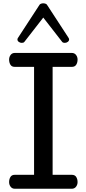

<svg xmlns="http://www.w3.org/2000/svg" viewBox="-20 -1163 532 1183"><path d="M36.1 0ZM36.1 -41Q36.1 -59.1 44.2 -72.5Q52.2 -85.9 70.8 -85.9H189.9V-751H70.8Q52.2 -751 44.2 -764.4Q36.1 -777.8 36.1 -795.9Q36.1 -812 45.4 -824.5Q54.7 -836.9 71.8 -836.9H421.9Q439 -836.9 448.5 -824.5Q458 -812 458 -795.9Q458 -777.8 449.7 -764.4Q441.4 -751 422.9 -751H304.2V-85.9H422.9Q441.4 -85.9 449.7 -72.5Q458 -59.1 458 -41Q458 -24.9 448.5 -12.5Q439 0 421.9 0H71.8Q54.7 0 45.4 -12.5Q36.1 -24.9 36.1 -41ZM246.6 -1142.6Q253.4 -1142.6 259.8 -1140.4Q266.1 -1138.2 269 -1134.3L400.9 -932.1Q403.3 -929.2 404.5 -926Q405.8 -922.9 405.8 -919.9Q405.8 -911.1 397.5 -905Q389.2 -898.9 379.4 -898.9Q375 -898.9 370.4 -900.1Q365.7 -901.4 362.8 -905.3L246.6 -1054.7L130.4 -905.3Q127.4 -901.4 122.8 -900.1Q118.2 -898.9 113.8 -898.9Q104 -898.9 95.7 -905Q87.4 -911.1 87.4 -919.9Q87.4 -922.9 88.6 -926Q89.8 -929.2 92.3 -932.1L224.1 -1134.3Q227.1 -1138.2 233.4 -1140.4Q239.7 -1142.6 246.6 -1142.6Z"/></svg>

Font: Cutive
Style: Regular
Weight: 400
Designer: Vernon Adams
Version: Version 1.002